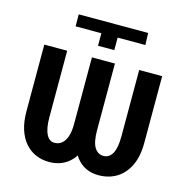

<svg xmlns="http://www.w3.org/2000/svg" viewBox="-106 -811 891 922"><g transform="rotate(15 339.0 -350.0)"><path d="M301.3 -651.9H173.3L172.9 -711.4H518.1L520 -651.9H382.3V-589.8H301.3ZM287.6 -528.3H379.4V-197.3Q379.4 -146 367.4 -107.2Q355.5 -68.4 334 -42.2Q312.5 -16.1 283.4 -2.9Q254.4 10.3 218.8 10.3Q182.1 10.3 151.6 -2.9Q121.1 -16.1 98.4 -42.2Q75.7 -68.4 63.2 -107.2Q50.8 -146 50.8 -197.3V-528.3H164.6V-197.3Q164.6 -168.5 168.5 -147.5Q172.4 -126.5 179.4 -112.8Q186.5 -99.1 196.5 -92.3Q206.5 -85.4 219.2 -85.4Q240.2 -85.4 255.4 -97.7Q270.5 -109.9 279.1 -134.5Q287.6 -159.2 287.6 -197.3ZM522.5 -528.3H636.7V-197.3Q636.7 -128.9 614.3 -82.8Q591.8 -36.6 553 -13.2Q514.2 10.3 463.4 10.3Q429.2 10.3 401.4 -2.7Q373.5 -15.6 353 -42Q332.5 -68.4 321.5 -107.2Q310.5 -146 310.5 -197.3V-528.3H401.9V-197.3Q401.9 -168.9 405.8 -147.7Q409.7 -126.5 417.7 -112.8Q425.8 -99.1 437.3 -92.3Q448.7 -85.4 463.4 -85.4Q477.1 -85.4 488 -92.3Q499 -99.1 506.8 -112.8Q514.6 -126.5 518.6 -147.7Q522.5 -168.9 522.5 -197.3Z"/></g></svg>

Font: Roboto Condensed Medium
Style: Regular
Weight: 500
Designer: Christian Robertson
Foundry: Google
Version: Version 3.0